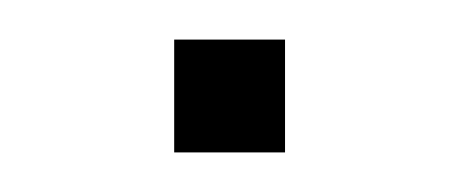

<svg xmlns="http://www.w3.org/2000/svg" viewBox="-20 -77 232 97"><path d="M124 0H68V-57H124Z"/></svg>

Font: Tanohe Sans ExtraLight
Style: Regular
Weight: 250
Designer: Village Type and Design LLC & Cristiano Sobral
Foundry: Cooper Hewitt Smithsonian Design Museum
Version: Version 1.00;September 29, 2021;FontCreator 13.0.0.2655 64-b